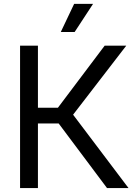

<svg xmlns="http://www.w3.org/2000/svg" viewBox="-20 -961 699 981"><path d="M82.5 0V-727.5H173.8V-410.6H275.9L514.6 -727.5H625L353.5 -375L636.7 0H526.9L279.8 -330.1H173.8V0ZM290.5 -797.4 358.9 -941.4H455.6L361.3 -797.4Z"/></svg>

Font: Inter 20pt
Style: Regular
Weight: 400
Version: Version 4.001;git-66647c0bb